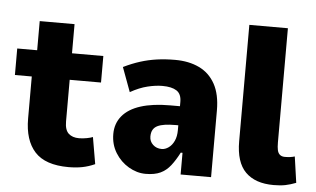

<svg xmlns="http://www.w3.org/2000/svg" viewBox="-50 -783 1436 873"><g transform="rotate(5 667.5 -347.0)"><path d="M291 11Q185 11 137 -41.5Q89 -94 89 -193V-385H12V-506H103V-639H262V-506H405V-385H262V-195Q262 -156 279.5 -140Q297 -124 327 -124Q344 -124 362.5 -127.5Q381 -131 390 -135L411 -13Q382 0 353.5 5.5Q325 11 291 11Z M643 11Q603 11 565.5 -11Q528 -33 504.5 -71Q481 -109 481 -157Q481 -205 509.5 -239.5Q538 -274 593 -291.5Q648 -309 727 -309H791V-222H759Q731 -222 711 -219Q691 -216 677.5 -209.5Q664 -203 657 -191Q650 -179 650 -160Q650 -138 666 -123Q682 -108 706 -108Q722 -108 737.5 -119Q753 -130 762.5 -150.5Q772 -171 772 -200V-329Q772 -365 749.5 -379.5Q727 -394 685 -394Q654 -394 617 -385Q580 -376 539 -353L498 -464Q537 -483 573.5 -494.5Q610 -506 648.5 -511.5Q687 -517 732 -517Q795 -517 842 -494.5Q889 -472 915 -425Q941 -378 941 -304V0H802V-99H794Q776 -64 756.5 -39Q737 -14 710.5 -1.5Q684 11 643 11Z M1227 11Q1143 11 1098.5 -33.5Q1054 -78 1054 -174V-705H1230V-184Q1230 -162 1233 -148.5Q1236 -135 1244.5 -128Q1253 -121 1267 -121Q1280 -121 1291.5 -122.5Q1303 -124 1312 -127L1329 -8Q1303 2 1280.5 6.5Q1258 11 1227 11Z"/></g></svg>

Font: Nunito Sans 7pt Condensed Black
Style: Regular
Weight: 900
Width: 3
Designer: Vernon Adams
Foundry: Vernon Adams
Version: Version 3.101;gftools[0.9.27]